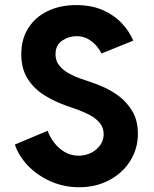

<svg xmlns="http://www.w3.org/2000/svg" viewBox="-20 -748 623 775"><path d="M299.8 7.8Q237.8 7.8 184.1 -16.1Q130.4 -40 92.8 -79.3Q55.2 -118.7 40 -164.6L172.4 -220.2Q180.7 -196.3 198 -173.1Q215.3 -149.9 240.5 -134.8Q265.6 -119.6 297.4 -119.6Q324.2 -119.6 347.2 -130.9Q370.1 -142.1 384.3 -161.9Q398.4 -181.6 398.4 -206.1Q398.4 -232.4 383.1 -251.2Q367.7 -270 344.2 -282.7Q320.8 -295.4 295.7 -304.4Q270.5 -313.5 250.5 -320.3Q201.2 -337.4 159.2 -363.5Q117.2 -389.6 91.6 -430.2Q65.9 -470.7 65.9 -529.3Q65.9 -590.3 94.2 -634.8Q122.6 -679.2 172.6 -703.4Q222.7 -727.5 287.6 -727.5Q348.1 -727.5 393.8 -707.8Q439.5 -688 470.5 -655.3Q501.5 -622.6 518.1 -584L389.6 -532.2Q384.3 -544.4 371.1 -560.8Q357.9 -577.1 337.2 -589.6Q316.4 -602 288.6 -602Q257.8 -602 231 -584Q204.1 -565.9 204.1 -528.8Q204.1 -502.4 219 -483.9Q233.9 -465.3 256.3 -452.6Q278.8 -439.9 302.5 -431.6Q326.2 -423.3 343.8 -417.5Q364.3 -411.1 396.5 -397.2Q428.7 -383.3 460.7 -359.4Q492.7 -335.4 514.6 -298.3Q536.6 -261.2 536.6 -208Q536.6 -147.5 505.6 -98.4Q474.6 -49.3 420.9 -20.8Q367.2 7.8 299.8 7.8Z"/></svg>

Font: Reddit Sans
Style: Regular
Weight: 400
Designer: Stephen Hutchings
Foundry: Reddit
Version: Version 1.014